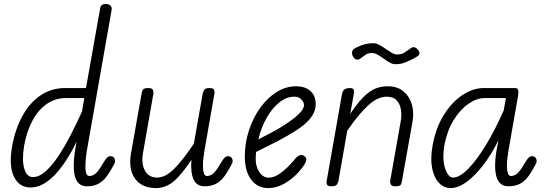

<svg xmlns="http://www.w3.org/2000/svg" viewBox="-20 -949 2776 978"><path d="M103 -207.5Q91 -134 103.5 -90.5Q116 -47 147.5 -47Q179.5 -47 212.5 -76.5Q245.5 -106 277.8 -154.8Q310 -203.5 340.5 -262.5Q371 -321.5 397.5 -380.5L409.5 -449.5H317Q261 -449.5 217.5 -419Q174 -388.5 145 -334Q116 -279.5 103 -207.5ZM42 -205.5Q58.5 -295 95.8 -361.2Q133 -427.5 187.8 -464Q242.5 -500.5 312 -500.5H418L490.5 -908Q492.5 -920.5 501.2 -925Q510 -929.5 521 -928.5Q535 -928 543 -920Q551 -912 548.5 -897.5L421.5 -176.5Q418 -154 415.8 -124.8Q413.5 -95.5 417.2 -74Q421 -52.5 435 -52.5Q452 -52.5 466.8 -65Q481.5 -77.5 498.5 -106.5L507 -120.5Q517.5 -138.5 525.2 -146Q533 -153.5 543 -153.5Q553 -153.5 559.5 -147Q566 -140.5 566 -127.5Q566 -120 556.8 -104Q547.5 -88 535.5 -68Q514 -33 487.5 -16.5Q461 0 423.5 0Q390.5 0 374 -23.5Q357.5 -47 355.8 -91.5Q354 -136 365 -198.5L370.5 -228.5Q318 -119 257.5 -56.5Q197 6 135.5 6Q77.5 6 50.8 -49.8Q24 -105.5 42 -205.5Z M775.5 9Q702 9 667.5 -39.5Q633 -88 647.5 -169.5L702 -476Q703 -482 707.5 -491.2Q712 -500.5 735.5 -500.5Q754.5 -500.5 758.8 -491Q763 -481.5 761.5 -473L708 -167.5Q699 -116 718 -80.2Q737 -44.5 780.5 -44.5Q822 -44.5 866 -88Q910 -131.5 967.5 -217.5L1012.5 -472Q1013.5 -477.5 1018.8 -489Q1024 -500.5 1047 -500.5Q1066.5 -500.5 1070.2 -491.5Q1074 -482.5 1072.5 -474L1021.5 -182Q1018.5 -165.5 1016 -143.5Q1013.5 -121.5 1013.8 -100.8Q1014 -80 1018.5 -66.2Q1023 -52.5 1034 -52.5Q1051 -52.5 1065.8 -65Q1080.5 -77.5 1097.5 -106.5L1106 -120.5Q1116.5 -138.5 1124.2 -146Q1132 -153.5 1142 -153.5Q1152 -153.5 1158.5 -147Q1165 -140.5 1165 -127.5Q1165 -120 1155.8 -104Q1146.5 -88 1134.5 -68Q1113 -33 1086.5 -16.5Q1060 0 1023 0Q982 0 966 -35.2Q950 -70.5 955 -135Q901 -53.5 861 -22.2Q821 9 775.5 9Z M1347 9Q1291 9 1259 -34.5Q1227 -78 1227 -151Q1227 -221 1248.2 -285.5Q1269.5 -350 1306 -400.5Q1342.5 -451 1389.2 -480.2Q1436 -509.5 1487.5 -509.5Q1534.5 -509.5 1561.2 -485.5Q1588 -461.5 1588 -418.5Q1588 -387 1571 -360.8Q1554 -334.5 1528 -313.2Q1502 -292 1474.2 -275.5Q1446.5 -259 1424.5 -246.5Q1395 -230 1353.8 -209.8Q1312.5 -189.5 1284.5 -175Q1283.5 -166 1283 -156.8Q1282.5 -147.5 1282.5 -138Q1282.5 -100 1301.5 -72Q1320.5 -44 1348.5 -44Q1378 -44 1410.8 -68.5Q1443.5 -93 1474 -128.5Q1493.5 -154 1506.8 -158Q1520 -162 1529.5 -154.5Q1536.5 -150 1539.2 -143.2Q1542 -136.5 1537.8 -124.8Q1533.5 -113 1518.5 -93.5Q1485 -49 1438.8 -20Q1392.5 9 1347 9ZM1296 -239Q1317.5 -250.5 1343 -263.5Q1368.5 -276.5 1391 -289Q1426.5 -310 1458 -332.2Q1489.5 -354.5 1509 -375.5Q1528.5 -396.5 1528.5 -414Q1528.5 -428 1515.5 -442.2Q1502.5 -456.5 1479 -456.5Q1438.5 -456.5 1401.8 -426.5Q1365 -396.5 1337.2 -347Q1309.5 -297.5 1296 -239Z M1668 0Q1649 0 1645.5 -8.8Q1642 -17.5 1643.5 -24.5L1721.5 -467Q1723.5 -479 1728 -486.2Q1732.5 -493.5 1740.8 -497Q1749 -500.5 1762 -500.5Q1776.5 -500.5 1780.8 -493.5Q1785 -486.5 1782 -469.5L1764 -369Q1812 -442 1855 -475.8Q1898 -509.5 1954 -509.5Q2004 -509.5 2035 -483.8Q2066 -458 2077.8 -417Q2089.5 -376 2081.5 -330.5L2027 -24.5Q2026.5 -18.5 2022 -9.2Q2017.5 0 1994 0Q1975.5 0 1970.8 -9.2Q1966 -18.5 1967.5 -27.5L2021.5 -333Q2026.5 -359 2022.8 -387.5Q2019 -416 2002 -436.2Q1985 -456.5 1949.5 -456.5Q1905 -456.5 1857.5 -414.2Q1810 -372 1749 -283.5L1704 -27.5Q1703 -21.5 1697.2 -10.8Q1691.5 0 1668 0ZM1993.5 -622Q1980.5 -622 1965.2 -630.5Q1950 -639 1934.2 -650.5Q1918.5 -662 1903.2 -670.5Q1888 -679 1874.5 -679Q1855.5 -679 1842.2 -670.2Q1829 -661.5 1813 -649Q1806 -644 1799 -645Q1792 -646 1786 -651.2Q1780 -656.5 1776.5 -664.2Q1773 -672 1773 -680Q1773 -688.5 1778.2 -695.2Q1783.5 -702 1802 -710Q1819.5 -718.5 1838.8 -723.8Q1858 -729 1881.5 -729Q1896 -729 1912.2 -720.2Q1928.5 -711.5 1944.5 -700.2Q1960.5 -689 1975.2 -680.2Q1990 -671.5 2002 -671.5Q2027 -671.5 2041 -681.8Q2055 -692 2074 -704.5Q2084.5 -711.5 2094.2 -707.2Q2104 -703 2110.2 -694.2Q2116.5 -685.5 2116.5 -678.5Q2116.5 -669.5 2109 -664Q2101.5 -658.5 2083.5 -649Q2065 -640 2044 -631Q2023 -622 1993.5 -622Z M2244 -211Q2231.5 -136.5 2247.5 -90.5Q2263.5 -44.5 2287.5 -44.5Q2321.5 -44.5 2365.8 -90Q2410 -135.5 2457 -213.2Q2504 -291 2546 -387.5L2557 -449.5H2449Q2408 -449.5 2365.8 -420Q2323.5 -390.5 2290.5 -337Q2257.5 -283.5 2244 -211ZM2183.5 -208Q2200 -298.5 2241 -364Q2282 -429.5 2335.8 -465Q2389.5 -500.5 2444 -500.5H2604.5Q2617 -500.5 2619.5 -489.2Q2622 -478 2618.5 -458.5L2570 -182Q2567 -165.5 2564.5 -143.5Q2562 -121.5 2562.2 -100.8Q2562.5 -80 2567 -66.2Q2571.5 -52.5 2582.5 -52.5Q2599.5 -52.5 2614.2 -65Q2629 -77.5 2646 -106.5L2654.5 -120.5Q2665 -138.5 2672.8 -146Q2680.5 -153.5 2690.5 -153.5Q2700.5 -153.5 2707 -147Q2713.5 -140.5 2713.5 -127.5Q2713.5 -120 2704.2 -104Q2695 -88 2683 -68Q2661.5 -33 2635 -16.5Q2608.5 0 2571 0Q2521 0 2507.8 -52.5Q2494.5 -105 2512 -198.5L2519 -235Q2485.5 -166 2443.5 -110.8Q2401.5 -55.5 2358 -23.2Q2314.5 9 2275.5 9Q2241.5 9 2216.2 -17.2Q2191 -43.5 2181.2 -92.2Q2171.5 -141 2183.5 -208Z"/></svg>

Font: Edu VIC WA NT Hand Pre
Style: Regular
Weight: 400
Designer: Tina and Corey Anderson, Eben Sorkin, Mirko Velimirovic
Foundry: Google for Education
Version: Version 1.000